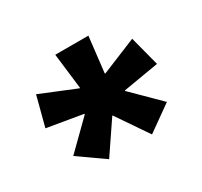

<svg xmlns="http://www.w3.org/2000/svg" viewBox="-86 -750 599 570"><g transform="rotate(-30 214.0 -465.0)"><path d="M141 -290.5 53.5 -352 145 -442 144.5 -444 23 -464.5 49.5 -566 170.5 -516.5 172 -517.5 157.5 -639H271L257 -517.5L258.5 -516.5L379 -566L405.5 -464.5L284 -444L283.5 -442L374.5 -352L288 -290.5L215 -397.5H213.5Z"/></g></svg>

Font: Anek Gujarati SemiExpanded SemiBold
Style: Regular
Weight: 600
Width: 6
Designer: Mrunmayee Ghaisas (Gujarati), Yesha Goshar (Latin)
Foundry: Ek Type
Version: Version 1.003